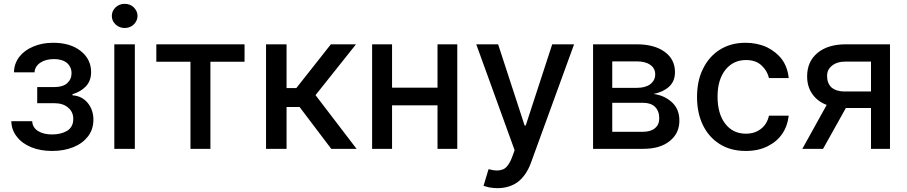

<svg xmlns="http://www.w3.org/2000/svg" viewBox="-20 -776 4731 1001"><path d="M178 -93Q207 -75 251 -75Q298 -75 330 -94Q362 -114 362 -156Q362 -193 335 -215Q309 -238 263 -238H174V-322H263Q307 -322 330 -342Q353 -363 353 -394Q353 -427 329 -448Q304 -468 262 -468Q218 -468 190 -449Q162 -430 160 -399H53Q53 -442 80 -479Q107 -514 153 -533Q199 -553 257 -553Q347 -553 401 -510Q455 -467 455 -400Q455 -355 428 -326Q400 -297 358 -285V-279Q406 -276 436 -241Q467 -204 467 -152Q467 -102 439 -65Q410 -28 363 -9Q314 11 252 11Q191 11 144 -8Q95 -28 69 -62Q40 -97 39 -144H148Q149 -112 178 -93Z M683 -545V0H576V-545ZM583 -648Q563 -667 563 -693Q563 -719 583 -738Q603 -756 630 -756Q658 -756 677 -738Q697 -718 697 -693Q697 -668 677 -648Q658 -630 630 -630Q603 -630 583 -648Z M1255 -545V-454H1077V0H973V-454H795V-545Z M1474 -545V-317H1525L1705 -545H1836L1625 -280L1839 0H1707L1542 -218H1474V0H1367V-545Z M2261 -319V-545H2364V0H2261V-227H2024V0H1920V-545H2024V-319Z M2530 201Q2506 195 2501 193L2527 106Q2555 113 2570 113Q2585 113 2600 108Q2629 98 2650 43L2663 7L2463 -545H2577L2715 -122H2721L2859 -545H2973L2748 73Q2725 136 2682 171Q2637 205 2573 205Q2556 205 2530 201Z M3445 -506Q3499 -467 3499 -400Q3499 -352 3468 -324Q3439 -297 3387 -286Q3441 -280 3482 -244Q3522 -208 3522 -147Q3522 -81 3472 -41Q3422 0 3333 0H3072V-545H3299Q3391 -545 3445 -506ZM3395 -108Q3417 -126 3417 -159Q3417 -197 3395 -219Q3373 -240 3333 -240H3172V-89H3333Q3373 -89 3395 -108ZM3370 -337Q3396 -357 3396 -388Q3396 -420 3370 -438Q3345 -456 3299 -456H3172V-318H3300Q3345 -318 3370 -337Z M3732 -25Q3675 -61 3644 -125Q3614 -188 3614 -270Q3614 -355 3645 -417Q3676 -481 3733 -517Q3790 -553 3867 -553Q3927 -553 3978 -530Q4028 -505 4057 -466Q4086 -426 4092 -369H3989Q3980 -408 3950 -435Q3921 -463 3869 -463Q3803 -463 3762 -412Q3721 -360 3721 -273Q3721 -183 3761 -131Q3801 -79 3869 -79Q3915 -79 3947 -104Q3979 -128 3989 -173H4092Q4086 -119 4058 -78Q4031 -38 3981 -13Q3933 11 3868 11Q3789 11 3732 -25Z M4390 -213 4271 0H4163L4290 -229Q4242 -247 4215 -286Q4188 -324 4188 -378Q4188 -455 4242 -500Q4296 -545 4390 -545H4620V0H4521V-213ZM4317 -433Q4292 -413 4292 -380Q4292 -342 4315 -320Q4341 -299 4383 -299H4521V-455H4390Q4343 -455 4317 -433Z"/></svg>

Font: Sinter Medium
Style: Regular
Weight: 500
Foundry: Adobe & rsms
Version: Version 1.000